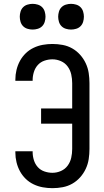

<svg xmlns="http://www.w3.org/2000/svg" viewBox="-20 -972 540 1000"><path d="M253 8Q228 8 203 3.5Q178 -1 155 -12Q132 -23 114 -40.5Q96 -58 84 -80Q72 -102 66 -127Q60 -152 60 -177V-184H150V-180Q150 -159 156.5 -138Q163 -117 177 -101.5Q191 -86 211.5 -79Q232 -72 253 -72Q276 -72 297.5 -81.5Q319 -91 332.5 -109.5Q346 -128 351 -150.5Q356 -173 356 -196V-328H194V-407H356V-539Q356 -562 351 -584.5Q346 -607 332.5 -625.5Q319 -644 297.5 -653.5Q276 -663 253 -663Q232 -663 211.5 -656Q191 -649 177 -633.5Q163 -618 156.5 -597Q150 -576 150 -555V-551H60V-558Q60 -583 66 -608Q72 -633 84 -655Q96 -677 114 -694.5Q132 -712 155 -723Q178 -734 203 -738.5Q228 -743 253 -743Q280 -743 306.5 -738Q333 -733 356 -720Q379 -707 397 -687Q415 -667 426.5 -642.5Q438 -618 442 -591.5Q446 -565 446 -539V-196Q446 -170 442 -143.5Q438 -117 426.5 -92.5Q415 -68 397 -48Q379 -28 356 -15Q333 -2 306.5 3Q280 8 253 8ZM350 -818Q337 -818 323.5 -822Q310 -826 300.5 -835.5Q291 -845 287 -858.5Q283 -872 283 -885Q283 -898 287 -911.5Q291 -925 300.5 -934.5Q310 -944 323.5 -948Q337 -952 350 -952Q363 -952 376.5 -948Q390 -944 399.5 -934.5Q409 -925 413 -911.5Q417 -898 417 -885Q417 -872 413 -858.5Q409 -845 399.5 -835.5Q390 -826 376.5 -822Q363 -818 350 -818ZM150 -818Q137 -818 123.5 -822Q110 -826 100.5 -835.5Q91 -845 87 -858.5Q83 -872 83 -885Q83 -898 87 -911.5Q91 -925 100.5 -934.5Q110 -944 123.5 -948Q137 -952 150 -952Q163 -952 176.5 -948Q190 -944 199.5 -934.5Q209 -925 213 -911.5Q217 -898 217 -885Q217 -872 213 -858.5Q209 -845 199.5 -835.5Q190 -826 176.5 -822Q163 -818 150 -818Z"/></svg>

Font: Iosevka Custom Medium
Style: Regular
Weight: 500
Monospace: yes
Designer: Belleve Invis
Foundry: Belleve Invis
Version: Version 32.5.0; ttfautohint (v1.8.4)